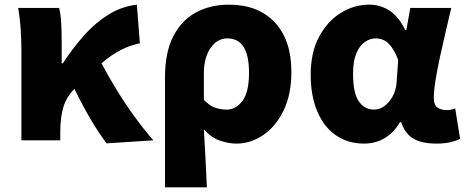

<svg xmlns="http://www.w3.org/2000/svg" viewBox="-20 -603 2000 825"><path d="M72 0V-392Q72 -426 69 -474.5Q66 -523 58 -569H234Q241 -541 243 -504.5Q245 -468 245 -427V-331H250Q292 -395 339.5 -449Q387 -503 444 -539Q501 -575 568 -583L581 -417Q538 -408 499.5 -388.5Q461 -369 416 -331Q445 -276 482.5 -215Q520 -154 561 -98Q602 -42 639 0L438 13Q407 -28 372.5 -85.5Q338 -143 300 -221L298 -219Q266 -187 252.5 -143.5Q239 -100 239 -35V0Z M689 202V-270Q689 -379 725 -448Q761 -517 823 -550Q885 -583 964 -583Q1089 -583 1160.5 -507Q1232 -431 1232 -294Q1232 -196 1198 -127Q1164 -58 1110 -22Q1056 14 996 14Q961 14 923 0.5Q885 -13 856 -48Q860 16 863 78Q866 140 869 202ZM954 -132Q993 -132 1021.5 -169Q1050 -206 1050 -291Q1050 -438 957 -438Q913 -438 884.5 -396.5Q856 -355 856 -287V-174Q881 -148 905 -140Q929 -132 954 -132Z M1544 14Q1475 14 1423.5 -21.5Q1372 -57 1343.5 -124Q1315 -191 1315 -283Q1315 -377 1350.5 -444Q1386 -511 1443.5 -547Q1501 -583 1567 -583Q1614 -583 1653.5 -557.5Q1693 -532 1721 -474H1726L1743 -569H1919Q1908 -521 1895 -466.5Q1882 -412 1870.5 -358.5Q1859 -305 1851.5 -259Q1844 -213 1844 -182Q1844 -152 1859.5 -141Q1875 -130 1899 -130Q1918 -130 1936 -137L1957 -6Q1941 2 1915.5 8Q1890 14 1855 14Q1794 14 1757.5 -6.5Q1721 -27 1704 -78H1699Q1643 14 1544 14ZM1587 -132Q1611 -132 1632 -147.5Q1653 -163 1667.5 -189.5Q1682 -216 1684 -248L1691 -345Q1675 -389 1652 -413.5Q1629 -438 1594 -438Q1570 -438 1547.5 -422.5Q1525 -407 1511 -373.5Q1497 -340 1497 -285Q1497 -204 1521.5 -168Q1546 -132 1587 -132Z"/></svg>

Font: Source Han Sans CN Heavy
Style: Regular
Weight: 900
Designer: Ryoko NISHIZUKA 西塚涼子 (kana, bopomofo & ideographs); Paul D. Hunt (Latin, Greek & Cyrillic); Sandoll Communications 산돌커뮤니
Foundry: Adobe
Version: Version 2.000;hotconv 1.0.107;makeotfexe 2.5.65593